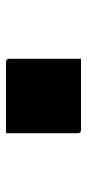

<svg xmlns="http://www.w3.org/2000/svg" viewBox="155 -432 290 640"><g transform="rotate(-90 300.0 -112.0)"><path d="M424 13H187Q176 13 176 2V-237H413Q424 -237 424 -226Z"/></g></svg>

Font: Recursive Mn Lnr St XBk
Style: Regular
Weight: 1000
Monospace: yes
Version: Version 1.079;hotconv 1.0.112;makeotfexe 2.5.65598; ttfautoh